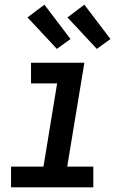

<svg xmlns="http://www.w3.org/2000/svg" viewBox="-20 -797 540 817"><path d="M27 0V-88H165L223 -442H112V-530H339L266 -88H377V0ZM392 -589 267 -723 339 -777 450 -631ZM222 -589 97 -723 169 -777 280 -631Z"/></svg>

Font: Iosevka Slab Semibold Oblique
Style: Regular
Weight: 600
Italic angle: -9°
Monospace: yes
Designer: Belleve Invis
Foundry: Belleve Invis
Version: Version 11.1.1; ttfautohint (v1.8.3)